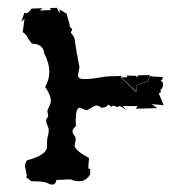

<svg xmlns="http://www.w3.org/2000/svg" viewBox="-20 -473 484 500"><path d="M135.7 -439.9 135.3 -448.7 153.3 -437.5 161.1 -409.7Q161.1 -399.9 168 -398.4L164.6 -387.2Q175.3 -377 175.3 -364.3L180.2 -333.5L187 -298.3L183.1 -276.9Q183.1 -267.1 198.2 -267.1Q218.3 -267.1 237.5 -270.8Q256.8 -274.4 266.6 -274.4Q286.1 -274.4 296.9 -275.4L294.9 -271.5L334.5 -233.4L336.9 -251L365.2 -261.2L370.6 -275.4Q371.1 -273.4 403.8 -272.5Q403.8 -263.7 397.9 -263.2Q404.8 -258.8 404.8 -255.4Q404.8 -242.2 397.9 -239.7L398.9 -232.9L393.6 -229.5L406.2 -199.2L375 -201.7L389.6 -191.4L333.5 -189.9L338.4 -196.8H299.3L308.6 -187.5L292.5 -196.8L284.2 -194.3Q278.3 -197.8 273.9 -197.8L270 -194.8L261.7 -201.2Q258.8 -192.9 244.1 -192.4Q237.3 -198.2 230.5 -198.2Q226.6 -198.2 217.5 -192.1Q208.5 -186 205.1 -186L187.5 -192.4Q177.2 -192.4 177.2 -157.7L177.7 -144.5Q168.9 -137.7 168.9 -131.3Q168.9 -126 173.1 -120.8Q177.2 -115.7 177.2 -108.9L174.3 -94.7Q174.3 -81.5 211.9 -61.5L210 -40.5Q210 -32.7 212.4 -32.7L214.8 -34.2V-19Q204.6 -1 186 -1Q173.3 -1 164.1 -5.9L127 -4.4Q125 7.8 116.2 7.8Q111.3 7.8 102.5 3.4Q93.8 -1 61.5 -1L47.4 -12.2Q49.8 -12.2 49.8 -16.1L44.9 -40Q44.9 -48.8 50.8 -55.7Q102.5 -69.3 102.5 -91.3V-100.6Q102.5 -112.3 104.7 -119.4Q106.9 -126.5 106.9 -133.3Q106.9 -139.2 103.5 -146.5Q100.1 -153.8 100.1 -158.7Q100.1 -163.1 102.8 -165.8Q105.5 -168.5 105.5 -172.9L103.5 -182.6Q103.5 -188 107.9 -195.6Q112.3 -203.1 112.3 -211.4Q112.3 -225.1 97.7 -246.6Q108.4 -265.6 108.4 -286.1Q108.4 -309.1 95.2 -333.5Q93.3 -358.4 63 -359.4L52.2 -374Q52.2 -379.9 39.1 -389.6L43.9 -423.8L35.6 -416.5L43.5 -439.9L47.4 -438.5Q53.7 -438.5 62.5 -450.7L90.8 -451.7L83.5 -445.8L112.8 -446.8L109.9 -452.1L128.9 -452.6Q129.4 -446.8 135.7 -439.9ZM370.6 -277.3 364.7 -261.7 336.4 -251.5 334 -235.4 295.9 -271.5 312.5 -272 309.1 -276.4 335.4 -275.4 335 -270.5 340.3 -276.9Z"/></svg>

Font: Truetypewriter PolyglOTT
Style: Regular
Weight: 400
Designer: Sergey Beatoff a.k.a. Sam_T
Version: Version 3.76